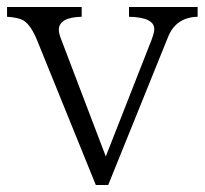

<svg xmlns="http://www.w3.org/2000/svg" viewBox="-21 -512 581 545"><path d="M540 -464.4Q478.5 -462.9 456.1 -407.2L286.1 13.2H251L85 -396Q67.4 -439.5 46.9 -453.1Q32.2 -462.4 -1 -464.4V-492.2H210.9V-464.4Q146 -462.9 146 -427.2Q146 -417 152.8 -399.9L279.3 -67.9L409.2 -398.9Q417 -419.9 417 -429.2Q417 -462.9 345.2 -464.4V-492.2H540Z"/></svg>

Font: I.Ming
Style: Regular
Weight: 400
Designer: Ichiten Fonts Project
Version: Version 6.11; Dec 27, 2019